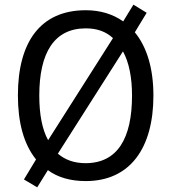

<svg xmlns="http://www.w3.org/2000/svg" viewBox="-20 -769 736 826"><path d="M640 -358C640 -474 612 -567 560 -630L611 -714L554 -749L510 -677C466 -708 412 -725 349 -725C153 -725 57 -587 57 -359C57 -242 82 -149 135 -83L83 3L140 37L186 -37C228 -6 283 10 349 10C539 10 640 -131 640 -358ZM149 -358C149 -542 213 -647 349 -647C398 -647 436 -633 466 -605L187 -166C161 -213 149 -278 149 -358ZM548 -358C548 -173 485 -67 348 -67C300 -67 260 -81 229 -108L509 -548C535 -501 548 -436 548 -358Z"/></svg>

Font: Noto Sans Georgian SemiCondensed
Style: Regular
Weight: 400
Width: 4
Designer: Monotype Design Team, Akaki Razmadze
Foundry: Google LLC
Version: Version 2.005